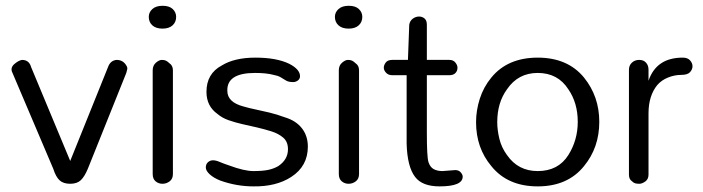

<svg xmlns="http://www.w3.org/2000/svg" viewBox="-20 -648 2479 677"><path d="M289.7 -52.9Q278.2 -25.3 264.9 -12.6Q251.7 0 227.6 0Q203.4 0 190.2 -12.1Q177 -24.1 167.8 -52.9L24.1 -390.8Q13.8 -410.3 34.5 -425.3Q46 -434.5 57.5 -436.8Q82.8 -436.8 89.7 -411.5L227.6 -80.5L360.9 -411.5Q369 -434.5 390.8 -436.8Q413.8 -436.8 425.3 -417.2Q429.9 -410.3 428.7 -404Q427.6 -397.7 425.3 -390.8Z M601.1 -588.5Q601.1 -570.1 588.5 -558.6Q575.9 -547.1 552.9 -547.1Q529.9 -547.1 517.2 -558.6Q504.6 -570.1 504.6 -588.5Q504.6 -604.6 517.2 -616.1Q529.9 -627.6 553.4 -627.6Q577 -627.6 589.1 -616.1Q601.1 -604.6 601.1 -588.5ZM518.4 -400Q518.4 -417.2 529.9 -427Q541.4 -436.8 550.6 -436.8Q559.8 -436.8 565.5 -433.9Q571.3 -431 577 -425.3Q589.7 -417.2 589.7 -400V-34.5Q589.7 -17.2 578.2 -8.6Q566.7 0 552.9 0Q539.1 0 528.7 -8.6Q518.4 -17.2 518.4 -34.5Z M879.3 -390.8Q779.3 -390.8 781.6 -327.6Q781.6 -287.4 839.1 -272.4Q858.6 -266.7 881 -262.1Q903.4 -257.5 929.9 -251.1Q956.3 -244.8 983.9 -234.5Q1023 -223 1044.3 -196Q1065.5 -169 1065.5 -131Q1065.5 -62.1 1006.9 -24.1Q954 10.3 873.6 9.2Q813.8 9.2 756.3 -11.5Q733.3 -20.7 719.5 -33.3Q705.7 -46 705.7 -57.5Q705.7 -69 713.2 -75.9Q720.7 -82.8 731 -82.8Q741.4 -82.8 754.6 -77Q767.8 -71.3 788.5 -64.4Q841.4 -44.8 873.6 -44.8Q905.7 -44.8 925.3 -48.9Q944.8 -52.9 960.9 -62.1Q995.4 -85.1 995.4 -121.8Q995.4 -148.3 978.7 -162.6Q962.1 -177 936.2 -185.1Q910.3 -193.1 885.1 -198.9Q859.8 -204.6 834.5 -210.3Q809.2 -216.1 786.2 -224.1Q763.2 -232.2 747.1 -246Q708 -273.6 708 -324.1Q708 -388.5 762.1 -417.2Q806.9 -444.8 880.5 -444.8Q955.2 -444.8 1000 -423Q1037.9 -403.4 1037.9 -379.3Q1037.9 -370.1 1030.5 -364.4Q1023 -358.6 1013.8 -358.6Q996.6 -358.6 987.9 -364.4Q979.3 -370.1 969 -375.9Q958.6 -381.6 944.8 -383.9Q919.5 -390.8 879.3 -390.8Z M1257.5 -588.5Q1257.5 -570.1 1244.8 -558.6Q1232.2 -547.1 1209.2 -547.1Q1186.2 -547.1 1173.6 -558.6Q1160.9 -570.1 1160.9 -588.5Q1160.9 -604.6 1173.6 -616.1Q1186.2 -627.6 1209.8 -627.6Q1233.3 -627.6 1245.4 -616.1Q1257.5 -604.6 1257.5 -588.5ZM1174.7 -400Q1174.7 -417.2 1186.2 -427Q1197.7 -436.8 1206.9 -436.8Q1216.1 -436.8 1221.8 -433.9Q1227.6 -431 1233.3 -425.3Q1246 -417.2 1246 -400V-34.5Q1246 -17.2 1234.5 -8.6Q1223 0 1209.2 0Q1195.4 0 1185.1 -8.6Q1174.7 -17.2 1174.7 -34.5Z M1611.5 -25.3Q1611.5 9.2 1529.9 9.2Q1469 9.2 1443.7 -24.1Q1416.1 -59.8 1413.8 -141.4V-382.8H1363.2Q1349.4 -382.8 1341.4 -391.4Q1333.3 -400 1333.3 -409.2Q1333.3 -418.4 1340.2 -427.6Q1347.1 -436.8 1363.2 -436.8H1418.4L1423 -560.9Q1425.3 -574.7 1435.6 -582.2Q1446 -589.7 1457.5 -589.7Q1469 -589.7 1477 -582.8Q1485.1 -575.9 1485.1 -560.9V-436.8H1564.4Q1578.2 -436.8 1585.6 -427.6Q1593.1 -418.4 1593.1 -409.2Q1593.1 -397.7 1585.6 -390.2Q1578.2 -382.8 1564.4 -382.8H1485.1V-179.3Q1485.1 -94.3 1490.8 -76.4Q1496.6 -58.6 1509.2 -51.7Q1521.8 -44.8 1540.2 -44.8L1585.1 -48.3Q1597.7 -48.3 1604.6 -40.2Q1611.5 -32.2 1611.5 -25.3Z M1658.6 -217.2Q1658.6 -258.6 1671.8 -300Q1685.1 -341.4 1712.6 -374.7Q1770.1 -444.8 1875.9 -444.8Q1981.6 -444.8 2039.1 -374.7Q2093.1 -308 2093.1 -218.4Q2093.1 -127.6 2039.1 -62.1Q1981.6 9.2 1875.9 9.2Q1770.1 9.2 1712.6 -62.1Q1658.6 -126.4 1658.6 -217.2ZM1733.3 -217.2Q1733.3 -189.7 1740.8 -158.6Q1748.3 -127.6 1767.8 -101.1Q1806.9 -44.8 1875.9 -44.8Q1948.3 -44.8 1983.9 -101.1Q2017.2 -154 2017.2 -218.4Q2017.2 -285.1 1983.9 -333.3Q1947.1 -390.8 1875.9 -390.8Q1806.9 -390.8 1767.8 -333.3Q1733.3 -286.2 1733.3 -217.2Z M2266.7 -363.2Q2294.3 -444.8 2387.4 -444.8Q2404.6 -444.8 2413.2 -435.1Q2421.8 -425.3 2421.8 -414.4Q2421.8 -403.4 2413.2 -393.7Q2404.6 -383.9 2381.6 -383.9Q2358.6 -383.9 2335.6 -374.7Q2312.6 -365.5 2297.7 -348.3Q2266.7 -310.3 2266.7 -248.3V-32.2Q2266.7 -16.1 2255.2 -8Q2243.7 0 2234.5 0Q2225.3 0 2219.5 -1.7Q2213.8 -3.4 2208 -9.2Q2197.7 -16.1 2197.7 -32.2V-402.3Q2197.7 -417.2 2208 -427Q2218.4 -436.8 2233.9 -436.8Q2249.4 -436.8 2258 -427Q2266.7 -417.2 2266.7 -402.3Z"/></svg>

Font: Mallanna
Style: Regular
Weight: 400
Designer: Purushoth Kumar Guthula
Foundry: Andhrapradesh Society for Knowledge Networks
Version: Version 1.0.4; ttfautohint (vUNKNOWN) -l 7 -r 28 -G 50 -x 13